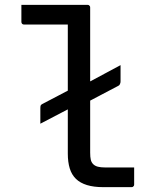

<svg xmlns="http://www.w3.org/2000/svg" viewBox="-20 -770 640 790"><path d="M68 -750H340Q344 -750 346 -748.5Q348 -747 349.5 -745Q351 -743 351 -739V-435L476 -502V-436Q476 -431 475 -428Q474 -425 472.5 -422Q471 -419 467 -417L351 -356V-142Q351 -124 353.5 -113Q356 -102 363.5 -94.5Q371 -87 383 -84Q395 -81 412 -81H532V-11Q532 -7 530.5 -5Q529 -3 527 -1.5Q525 0 521 0H404Q366 0 338 -8.5Q310 -17 292.5 -34Q275 -51 267 -77Q259 -103 259 -138V-320L146 -261V-323Q146 -331 147 -335Q148 -339 154 -342L259 -397V-669H79Q74 -669 71 -672Q68 -675 68 -680Z"/></svg>

Font: Code D OnePiece
Style: Regular
Weight: 400
Version: Version 1.085; ttfautohint (v1.8.4.7-5d5b);Nerd Fonts 3.0.2